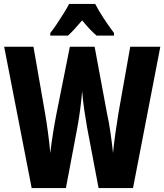

<svg xmlns="http://www.w3.org/2000/svg" viewBox="-20 -950 831 970"><path d="M790 -714 652 0H478L420 -306Q413 -346 406 -393Q399 -440 395 -490Q392 -451 385.5 -400.5Q379 -350 371 -307L313 0H140L1 -714H149L208 -376Q215 -336 222.5 -280Q230 -224 234 -177Q240 -229 249 -284Q258 -339 265 -374L333 -714H458L521 -375Q530 -336 538 -281Q546 -226 551 -177Q555 -220 562.5 -273.5Q570 -327 578 -376L638 -714ZM461 -930Q478 -897 502.5 -859.5Q527 -822 556 -783V-770H468Q437 -796 395 -847Q374 -822 355.5 -802Q337 -782 323 -770H234V-783Q249 -802 267.5 -829.5Q286 -857 303 -884.5Q320 -912 329 -930Z"/></svg>

Font: Noto Sans Ethiopic ExtraCondensed ExtraBold
Style: Regular
Weight: 800
Width: 2
Designer: Monotype Design Team
Foundry: Monotype Imaging Inc.
Version: Version 2.102; ttfautohint (v1.8.4.7-5d5b)